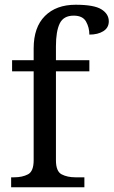

<svg xmlns="http://www.w3.org/2000/svg" viewBox="-20 -790 479 810"><path d="M27 0V-42H40Q74 -42 98 -54.5Q122 -67 122 -114V-489H31V-536H122V-586Q122 -675 169.5 -722.5Q217 -770 299 -770Q377 -770 408 -750.5Q439 -731 439 -700Q439 -673 416 -658.5Q393 -644 357 -644Q357 -674 343 -699Q329 -724 291 -724Q248 -724 232 -691Q216 -658 216 -595V-536H357V-489H216V-114Q216 -67 240 -54.5Q264 -42 298 -42H336V0Z"/></svg>

Font: NotoSerif-Regular
Style: Regular
Weight: 400
Designer: Monotype Design Team
Foundry: Monotype Imaging Inc.
Version: Version 2.007; ttfautohint (v1.8) -l 8 -r 50 -G 200 -x 14 -D